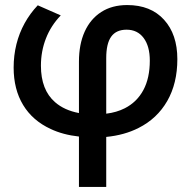

<svg xmlns="http://www.w3.org/2000/svg" viewBox="-20 -530 756 760"><path d="M292.5 210V10.5Q229 3.5 180.5 -19.5Q109 -52.5 71.5 -114.5Q34 -176.5 34 -262.5Q34 -310.5 45 -354.8Q56 -399 77.5 -438Q99 -477 129.5 -509L220.5 -469Q181.5 -428.5 161.8 -377.8Q142 -327 142 -270Q142 -174 198 -125.5Q234.5 -93.5 292.5 -82.5V-286Q292.5 -354.5 315.2 -404.8Q338 -455 380.8 -482.5Q423.5 -510 483.5 -510Q576.5 -510 629.2 -452Q682 -394 682 -296Q682 -200 642 -130.2Q602 -60.5 528.5 -23.5Q472.5 5 400.5 12V210ZM400.5 -80Q441.5 -85 474 -101.5Q522 -126 547.5 -173.5Q573 -221 573 -290Q573 -347 548.5 -379.8Q524 -412.5 481 -412.5Q440 -412.5 420.2 -385Q400.5 -357.5 400.5 -300Z"/></svg>

Font: Geologica EX
Style: Regular
Weight: 400
Designer: Sindre Bremnes, Frode Helland
Foundry: Monokrom Skriftforlag AS
Version: Version 1.010;gftools[0.9.28]